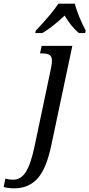

<svg xmlns="http://www.w3.org/2000/svg" viewBox="-151 -786 487 1046"><path d="M-131 233 -122 187Q-102 193 -80 193Q-37 193 -10 150.5Q17 108 38 8L128 -420Q132 -444 132 -455Q132 -478 119 -486.5Q106 -495 79 -495H67L76 -536H243L128 8Q101 135 52.5 187.5Q4 240 -73 240Q-103 240 -131 233ZM44 -619Q132 -712 167 -766H257Q264 -735 281 -694Q298 -653 316 -619L313 -606H279Q240 -637 201 -701Q134 -638 80 -606H41Z"/></svg>

Font: Noto Serif Narrow
Style: Italic
Weight: 400
Width: 4
Italic angle: -12°
Designer: Monotype Design Team
Foundry: Monotype Imaging Inc.
Version: Version 1.001